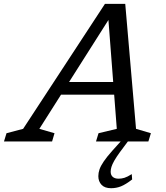

<svg xmlns="http://www.w3.org/2000/svg" viewBox="-84 -728 856 988"><path d="M202 -241 223 -306H557.5L536 -241ZM616 -65 692.5 -42.5 679.5 0H410L423 -42.5L517 -65L472 -650.5H490L118.5 -65L196.5 -42.5L184 0H-63.5L-50.5 -42.5L35 -65L456 -708H560.5ZM485.5 155.5Q485.5 172.5 496 182Q506.5 191.5 526.5 191.5Q541.5 191.5 556.2 187Q571 182.5 594 168L596 195.5Q563 221 538.8 230.8Q514.5 240.5 487.5 240.5Q455 240.5 438.5 223Q422 205.5 422 178.5Q422 161.5 428 143.8Q434 126 449.8 102.8Q465.5 79.5 494.5 47L554.5 -19.5H588.5L533 55Q514.5 80.5 504 99Q493.5 117.5 489.5 130.8Q485.5 144 485.5 155.5Z"/></svg>

Font: Newsreader 9pt
Style: Italic
Weight: 400
Italic angle: -17°
Designer: Hugues Gentile
Foundry: Production Type
Version: Version 1.003